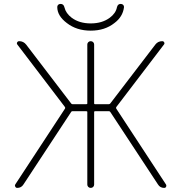

<svg xmlns="http://www.w3.org/2000/svg" viewBox="-20 -961 902 961"><path d="M417 -37.1V-400.4Q417 -404.3 412.1 -404.3H341.8Q337.9 -404.3 335.9 -400.4L97.7 -38.1Q86.9 -20.5 66.4 -20.5Q59.6 -20.5 56.6 -26.4Q54.7 -29.3 54.7 -31.2Q54.7 -35.2 56.6 -38.1L305.7 -418Q307.6 -421.9 304.7 -425.8L67.4 -737.3Q62.5 -743.2 65.9 -749Q69.3 -754.9 76.2 -754.9Q97.7 -754.9 111.3 -737.3L335.9 -443.4Q338.9 -439.5 342.8 -439.5H412.1Q417 -439.5 417 -443.4V-738.3Q417 -745.1 421.9 -750Q426.8 -754.9 434.1 -754.9Q441.4 -754.9 446.3 -750Q451.2 -745.1 451.2 -738.3V-443.4Q451.2 -439.5 455.1 -439.5H524.4Q529.3 -439.5 532.2 -443.4L757.8 -738.3Q770.5 -754.9 792 -754.9Q798.8 -754.9 801.8 -749Q804.7 -743.2 800.8 -738.3L562.5 -425.8Q559.6 -421.9 561.5 -418L810.5 -38.1Q812.5 -35.2 812.5 -31.2Q812.5 -29.3 811.5 -26.4Q808.6 -20.5 801.8 -20.5Q781.2 -20.5 770.5 -38.1L532.2 -400.4Q530.3 -404.3 525.4 -404.3H455.1Q451.2 -404.3 451.2 -400.4V-37.1Q451.2 -30.3 446.3 -25.4Q441.4 -20.5 434.1 -20.5Q426.8 -20.5 421.9 -25.4Q417 -30.3 417 -37.1ZM266.6 -925.8Q266.6 -931.6 270.5 -936.5Q275.4 -941.4 283.2 -941.4Q298.8 -941.4 302.7 -923.8Q309.6 -894.5 338.9 -872.1Q377 -843.8 434.1 -843.8Q491.2 -843.8 529.3 -872.1Q559.6 -894.5 565.4 -924.8Q569.3 -941.4 584 -941.4Q591.8 -941.4 596.7 -936.5Q600.6 -931.6 600.6 -926.8Q600.6 -925.8 600.6 -924.8Q594.7 -877 552.7 -845.7Q504.9 -807.6 434.1 -807.6Q363.3 -807.6 314.5 -845.7Q266.6 -881.8 266.6 -925.8Z"/></svg>

Font: Gen Jyuu Gothic ExtraLight
Style: Regular
Weight: 100
Designer: [Source Han Sans]
Ryoko NISHIZUKA  (kana & ideographs); Paul D. Hunt (Latin, Greek & Cyrillic); Wenlong ZHANG  (bopomofo
Version: Version 1.002.20150607